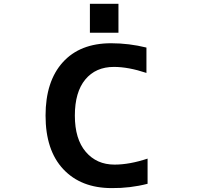

<svg xmlns="http://www.w3.org/2000/svg" viewBox="-20 -966 1040 998"><path d="M447.3 -795.9V-946.3H595.7V-795.9ZM747.1 -141.6V-10.7Q656.2 12.7 560.5 11.7Q401.4 11.7 309.1 -86.4Q216.8 -184.6 216.8 -365.2Q216.8 -543 306.2 -642.1Q395.5 -741.2 557.6 -741.2Q650.4 -741.2 741.2 -718.8V-586.9Q647.5 -618.2 572.3 -618.2Q477.5 -618.2 423.3 -552.7Q369.1 -487.3 369.1 -365.2Q369.1 -243.2 425.8 -176.8Q482.4 -110.4 575.2 -110.4Q653.3 -110.4 747.1 -141.6Z"/></svg>

Font: GenEi Gothic M Regular
Style: Bold
Weight: 700
Designer: o_tamon (Modified); [Source Han Sans]
Ryoko NISHIZUKA  (kana & ideographs); Paul D. Hunt (Latin, Greek & Cyrillic); Wenl
Version: Version 1.1a;Original Version 1.004